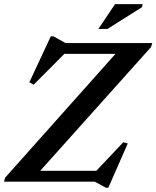

<svg xmlns="http://www.w3.org/2000/svg" viewBox="-32 -878 756 928"><path d="M704 -670 698 -650.5 162.5 -52.5H433.5L564 -190.5L585.5 -184.5L491.5 29.5H480L426 0H-12.5L-7 -19.5L526 -617.5H279L130.5 -468.5L110 -480.5L213.5 -702.5H226.5L284.5 -670ZM443.5 -738 524 -858H657L654.5 -843.5L487.5 -738Z"/></svg>

Font: Newsreader 16pt SemiBold
Style: Italic
Weight: 600
Italic angle: -17°
Designer: Hugues Gentile
Foundry: Production Type
Version: Version 1.003; ttfautohint (v1.8.3)